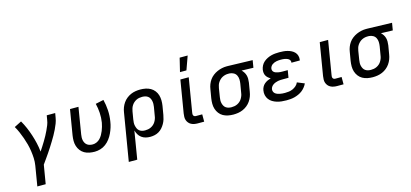

<svg xmlns="http://www.w3.org/2000/svg" viewBox="-75 -1335 4562 2129"><g transform="rotate(-15 2206.0 -270.5)"><path d="M143 215 181 -14Q188 -57 186 -99Q184 -141 178 -182Q172 -223 161.5 -262.5Q151 -302 137.5 -340Q124 -378 108 -415Q92 -452 72 -486L155 -528Q180 -485 199.5 -439.5Q219 -394 234.5 -346.5Q250 -299 261.5 -249.5Q273 -200 278 -149Q295 -174 311 -199.5Q327 -225 343 -251Q359 -277 373 -303.5Q387 -330 400 -357Q413 -384 424 -412Q435 -440 439 -468L448 -520H545L536 -468Q531 -436 519 -405Q507 -374 492.5 -344Q478 -314 461.5 -284.5Q445 -255 427 -226Q409 -197 391 -168.5Q373 -140 353.5 -111.5Q334 -83 314.5 -55.5Q295 -28 275 0L239 215Z M859 8Q827 8 796.5 2Q766 -4 741 -18.5Q716 -33 698 -56.5Q680 -80 671 -108.5Q662 -137 662 -168Q662 -199 667 -231L715 -520H812L762 -217Q759 -200 758.5 -182.5Q758 -165 761.5 -148.5Q765 -132 773.5 -117.5Q782 -103 795 -93.5Q808 -84 824.5 -80Q841 -76 859 -76Q881 -76 903.5 -86Q926 -96 942.5 -113.5Q959 -131 971 -152Q983 -173 991.5 -194.5Q1000 -216 1006.5 -238.5Q1013 -261 1017 -283Q1026 -339 1022.5 -394.5Q1019 -450 1006 -502L1099 -522Q1114 -463 1118 -399Q1122 -335 1111 -270Q1106 -237 1096 -205Q1086 -173 1071.5 -142Q1057 -111 1035.5 -82.5Q1014 -54 986 -33Q958 -12 924.5 -2Q891 8 859 8Z M1290 215H1193L1284 -331Q1288 -358 1298 -384.5Q1308 -411 1324.5 -435Q1341 -459 1364 -477.5Q1387 -496 1413.5 -507.5Q1440 -519 1467.5 -523.5Q1495 -528 1522 -528Q1553 -528 1583.5 -522Q1614 -516 1639.5 -501.5Q1665 -487 1683.5 -463.5Q1702 -440 1710.5 -411.5Q1719 -383 1719.5 -352Q1720 -321 1715 -289L1698 -189Q1694 -165 1686.5 -140.5Q1679 -116 1666 -93Q1653 -70 1635.5 -50Q1618 -30 1595 -16.5Q1572 -3 1546.5 2.5Q1521 8 1497 8Q1469 8 1443.5 1.5Q1418 -5 1397 -20.5Q1376 -36 1363 -58.5Q1350 -81 1343 -106ZM1459 -76Q1476 -76 1493 -79Q1510 -82 1526.5 -90Q1543 -98 1556.5 -110Q1570 -122 1579.5 -137.5Q1589 -153 1595 -169.5Q1601 -186 1603 -203L1620 -303Q1623 -320 1623 -337.5Q1623 -355 1619.5 -371.5Q1616 -388 1608 -402.5Q1600 -417 1586.5 -426.5Q1573 -436 1556 -440Q1539 -444 1522 -444Q1505 -444 1488 -441Q1471 -438 1455 -430Q1439 -422 1425.5 -410Q1412 -398 1402 -382.5Q1392 -367 1386.5 -350.5Q1381 -334 1378 -317L1363 -228Q1360 -210 1359 -191.5Q1358 -173 1362 -155.5Q1366 -138 1373 -122.5Q1380 -107 1393.5 -96Q1407 -85 1424 -80.5Q1441 -76 1459 -76Z M2116 0H2043Q2023 0 2004 -3.5Q1985 -7 1968.5 -15.5Q1952 -24 1940 -38.5Q1928 -53 1922 -70.5Q1916 -88 1916.5 -108Q1917 -128 1920 -147L1982 -520H2078L2014 -134Q2012 -125 2012 -116Q2012 -107 2015.5 -99.5Q2019 -92 2026.5 -88Q2034 -84 2043 -84H2116ZM1999 -600 2037 -756H2129L2073 -600Z M2451 8Q2420 8 2389.5 2Q2359 -4 2333.5 -18.5Q2308 -33 2290 -56.5Q2272 -80 2263 -108.5Q2254 -137 2254 -168Q2254 -199 2259 -231L2276 -331Q2280 -358 2290 -384Q2300 -410 2316.5 -433.5Q2333 -457 2356.5 -475Q2380 -493 2406 -504.5Q2432 -516 2459.5 -522Q2487 -528 2513 -528H2531L2812 -520L2798 -436L2663 -440Q2677 -427 2688 -410Q2699 -393 2704.5 -373.5Q2710 -354 2710 -332.5Q2710 -311 2707 -289L2690 -189Q2686 -162 2676 -135.5Q2666 -109 2649.5 -85Q2633 -61 2610 -42.5Q2587 -24 2560.5 -12.5Q2534 -1 2506 3.5Q2478 8 2451 8ZM2451 -76Q2468 -76 2485 -79Q2502 -82 2518.5 -90Q2535 -98 2548.5 -110Q2562 -122 2571.5 -137.5Q2581 -153 2587 -169.5Q2593 -186 2595 -203L2612 -303Q2616 -328 2615 -352.5Q2614 -377 2603.5 -398Q2593 -419 2572.5 -430.5Q2552 -442 2527 -444H2508Q2492 -444 2475.5 -440Q2459 -436 2443.5 -428Q2428 -420 2415 -407.5Q2402 -395 2392.5 -380.5Q2383 -366 2378 -350Q2373 -334 2370 -317L2354 -217Q2351 -200 2350.5 -182.5Q2350 -165 2354 -148.5Q2358 -132 2366 -117.5Q2374 -103 2387.5 -93.5Q2401 -84 2417.5 -80Q2434 -76 2451 -76Z M3059 8Q3031 8 3003 5Q2975 2 2949.5 -6Q2924 -14 2901.5 -27.5Q2879 -41 2863 -62Q2847 -83 2841 -110Q2835 -137 2840 -165Q2843 -185 2853 -204Q2863 -223 2879 -236.5Q2895 -250 2914 -259Q2933 -268 2953 -274Q2937 -282 2924 -293.5Q2911 -305 2902.5 -320Q2894 -335 2892 -353.5Q2890 -372 2893 -390Q2897 -413 2908.5 -435Q2920 -457 2939 -473.5Q2958 -490 2980.5 -501Q3003 -512 3026 -518Q3049 -524 3072.5 -526Q3096 -528 3119 -528Q3143 -528 3166.5 -526Q3190 -524 3213 -518Q3236 -512 3256.5 -501.5Q3277 -491 3292.5 -474.5Q3308 -458 3314.5 -435Q3321 -412 3317 -388L3316 -381H3220V-384Q3222 -396 3217 -406.5Q3212 -417 3203 -423.5Q3194 -430 3182.5 -434Q3171 -438 3159.5 -440.5Q3148 -443 3136 -443.5Q3124 -444 3111 -444Q3099 -444 3087 -443Q3075 -442 3062.5 -439.5Q3050 -437 3038 -432Q3026 -427 3015.5 -419.5Q3005 -412 2997.5 -400.5Q2990 -389 2988 -377Q2986 -364 2990 -353Q2994 -342 3003 -334.5Q3012 -327 3023.5 -323Q3035 -319 3047 -316.5Q3059 -314 3071 -313Q3083 -312 3095 -312H3159L3145 -228H3081Q3067 -228 3052.5 -227.5Q3038 -227 3024 -224Q3010 -221 2996 -216Q2982 -211 2969 -202.5Q2956 -194 2947 -181.5Q2938 -169 2935 -154Q2933 -139 2938 -125.5Q2943 -112 2954 -103Q2965 -94 2979 -89Q2993 -84 3007.5 -81Q3022 -78 3036.5 -77Q3051 -76 3066 -76Q3088 -76 3110.5 -79Q3133 -82 3154.5 -91.5Q3176 -101 3194.5 -117.5Q3213 -134 3221 -155L3304 -121Q3294 -99 3278 -79Q3262 -59 3242.5 -44Q3223 -29 3199.5 -18.5Q3176 -8 3153 -2Q3130 4 3106 6Q3082 8 3059 8Z M3716 0H3643Q3623 0 3604 -3.5Q3585 -7 3568.5 -15.5Q3552 -24 3540 -38.5Q3528 -53 3522 -70.5Q3516 -88 3516.5 -108Q3517 -128 3520 -147L3582 -520H3678L3614 -134Q3612 -125 3612 -116Q3612 -107 3615.5 -99.5Q3619 -92 3626.5 -88Q3634 -84 3643 -84H3716Z M4051 8Q4020 8 3989.5 2Q3959 -4 3933.5 -18.5Q3908 -33 3890 -56.5Q3872 -80 3863 -108.5Q3854 -137 3854 -168Q3854 -199 3859 -231L3876 -331Q3880 -358 3890 -384Q3900 -410 3916.5 -433.5Q3933 -457 3956.5 -475Q3980 -493 4006 -504.5Q4032 -516 4059.5 -522Q4087 -528 4113 -528H4131L4412 -520L4398 -436L4263 -440Q4277 -427 4288 -410Q4299 -393 4304.5 -373.5Q4310 -354 4310 -332.5Q4310 -311 4307 -289L4290 -189Q4286 -162 4276 -135.5Q4266 -109 4249.5 -85Q4233 -61 4210 -42.5Q4187 -24 4160.5 -12.5Q4134 -1 4106 3.5Q4078 8 4051 8ZM4051 -76Q4068 -76 4085 -79Q4102 -82 4118.5 -90Q4135 -98 4148.5 -110Q4162 -122 4171.5 -137.5Q4181 -153 4187 -169.5Q4193 -186 4195 -203L4212 -303Q4216 -328 4215 -352.5Q4214 -377 4203.5 -398Q4193 -419 4172.5 -430.5Q4152 -442 4127 -444H4108Q4092 -444 4075.5 -440Q4059 -436 4043.5 -428Q4028 -420 4015 -407.5Q4002 -395 3992.5 -380.5Q3983 -366 3978 -350Q3973 -334 3970 -317L3954 -217Q3951 -200 3950.5 -182.5Q3950 -165 3954 -148.5Q3958 -132 3966 -117.5Q3974 -103 3987.5 -93.5Q4001 -84 4017.5 -80Q4034 -76 4051 -76Z"/></g></svg>

Font: Iosevka Aile Medium
Style: Italic
Weight: 500
Italic angle: -9°
Designer: Belleve Invis
Foundry: Belleve Invis
Version: Version 31.1.0; ttfautohint (v1.8.4)